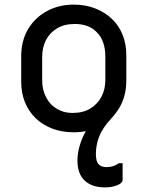

<svg xmlns="http://www.w3.org/2000/svg" viewBox="-20 -563 640 833"><path d="M300 -543Q351 -543 393 -526.5Q435 -510 465.5 -481Q496 -452 512 -412Q528 -372 528 -324V-213Q528 -147 498.5 -96.5Q469 -46 417 -17.5Q365 11 300 11Q249 11 207 -5Q165 -21 134.5 -50.5Q104 -80 88 -120Q72 -160 72 -208V-319Q72 -386 101.5 -436Q131 -486 183 -514.5Q235 -543 300 -543ZM305 -459Q259 -459 227.5 -440Q196 -421 179.5 -389Q163 -357 163 -316V-215Q163 -182 173.5 -155.5Q184 -129 202 -110Q219 -93 242.5 -83Q266 -73 295 -73Q341 -73 372.5 -92.5Q404 -112 420.5 -144Q437 -176 437 -216V-317Q437 -352 427.5 -379Q418 -406 399 -424Q383 -441 359 -450Q335 -459 305 -459ZM316 134Q316 104 325 71.5Q334 39 351 8.5Q368 -22 393 -48Q418 -74 449 -92Q462 -99 475 -102Q488 -105 501 -108Q495 -91 485 -76.5Q475 -62 462 -48Q424 -7 410 30Q396 67 396 105Q396 137 407.5 149.5Q419 162 442 162Q458 162 470.5 158Q483 154 496 145H512Q512 151 512 161Q512 171 512 184.5Q512 198 512 217Q512 231 489 240.5Q466 250 435 250Q379 250 347.5 220.5Q316 191 316 134Z"/></svg>

Font: Rec Mono Linear
Style: Regular
Weight: 400
Monospace: yes
Version: Version 1.085; ttfautohint (v1.8.4.7-5d5b)